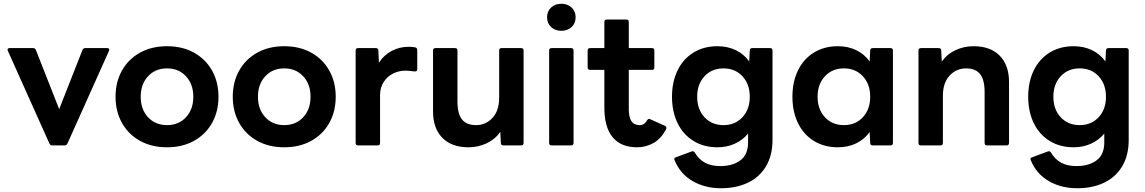

<svg xmlns="http://www.w3.org/2000/svg" viewBox="-20 -774 6096 1022"><path d="M258 0Q248 0 243 -10L22 -503Q20 -507 20 -509Q20 -518 32 -518H156Q167 -518 171 -508L295 -193L419 -508Q423 -518 434 -518H550Q558 -518 560.5 -514Q563 -510 560 -503L339 -10Q334 0 324 0Z M595 -259Q595 -337 629 -398Q663 -459 725 -493.5Q787 -528 869 -528Q951 -528 1013 -493.5Q1075 -459 1109 -398Q1143 -337 1143 -259Q1143 -181 1109 -120Q1075 -59 1013 -24.5Q951 10 869 10Q787 10 725 -24.5Q663 -59 629 -120Q595 -181 595 -259ZM1009 -259Q1009 -326 970 -368Q931 -410 869 -410Q807 -410 768 -368Q729 -326 729 -259Q729 -192 768 -150Q807 -108 869 -108Q931 -108 970 -150Q1009 -192 1009 -259Z M1219 -259Q1219 -337 1253 -398Q1287 -459 1349 -493.5Q1411 -528 1493 -528Q1575 -528 1637 -493.5Q1699 -459 1733 -398Q1767 -337 1767 -259Q1767 -181 1733 -120Q1699 -59 1637 -24.5Q1575 10 1493 10Q1411 10 1349 -24.5Q1287 -59 1253 -120Q1219 -181 1219 -259ZM1633 -259Q1633 -326 1594 -368Q1555 -410 1493 -410Q1431 -410 1392 -368Q1353 -326 1353 -259Q1353 -192 1392 -150Q1431 -108 1493 -108Q1555 -108 1594 -150Q1633 -192 1633 -259Z M1886 0Q1873 0 1873 -13V-505Q1873 -518 1886 -518H1980Q1994 -518 1994 -505L1997 -440Q2023 -481 2065 -503Q2107 -525 2155 -525Q2175 -525 2190 -522Q2201 -519 2201 -508V-405Q2201 -394 2190 -394Q2180 -394 2165.5 -396Q2151 -398 2139 -398Q2103 -398 2072 -382.5Q2041 -367 2022 -337Q2003 -307 2003 -268V-13Q2003 0 1990 0Z M2285 -181V-505Q2285 -518 2298 -518H2402Q2415 -518 2415 -505V-234Q2415 -169 2439 -138.5Q2463 -108 2514 -108Q2565 -108 2601 -146Q2637 -184 2637 -254V-505Q2637 -518 2650 -518H2754Q2767 -518 2767 -505V-13Q2767 0 2754 0H2660Q2646 0 2646 -13L2643 -72Q2615 -32 2570 -11Q2525 10 2474 10Q2384 10 2334.5 -40.5Q2285 -91 2285 -181Z M2892 -682Q2892 -714 2913.5 -734Q2935 -754 2968 -754Q3001 -754 3022.5 -734Q3044 -714 3044 -682Q3044 -650 3022.5 -630Q3001 -610 2968 -610Q2935 -610 2913.5 -630Q2892 -650 2892 -682ZM2916 0Q2903 0 2903 -13V-505Q2903 -518 2916 -518H3020Q3033 -518 3033 -505V-13Q3033 0 3020 0Z M3197 -200V-402H3121Q3108 -402 3108 -415V-505Q3108 -518 3121 -518H3197V-657Q3197 -670 3210 -670H3314Q3327 -670 3327 -657V-518H3450Q3463 -518 3463 -505V-415Q3463 -402 3450 -402H3327V-192Q3327 -150 3341 -129Q3355 -108 3385 -108Q3410 -108 3424 -133Q3431 -145 3442 -139L3520 -104Q3527 -101 3527 -93Q3527 -89 3524 -83Q3498 -35 3458 -12.5Q3418 10 3371 10Q3286 10 3241.5 -43Q3197 -96 3197 -200Z M3571 79 3569 73Q3569 66 3578 63L3662 32Q3664 31 3667 31Q3674 31 3679 39Q3699 73 3731.5 91.5Q3764 110 3814 110Q3880 110 3921 79.5Q3962 49 3962 -16V-63Q3933 -28 3891 -9Q3849 10 3799 10Q3726 10 3671 -24Q3616 -58 3586.5 -119Q3557 -180 3557 -259Q3557 -338 3586.5 -399Q3616 -460 3671 -494Q3726 -528 3799 -528Q3853 -528 3896.5 -507Q3940 -486 3968 -447L3971 -505Q3971 -518 3985 -518H4079Q4092 -518 4092 -505V-29Q4092 52 4058 110Q4024 168 3962 198Q3900 228 3818 228Q3732 228 3666 189.5Q3600 151 3571 79ZM3971 -259Q3971 -326 3932 -368Q3893 -410 3831 -410Q3769 -410 3730 -368Q3691 -326 3691 -259Q3691 -192 3730 -150Q3769 -108 3831 -108Q3893 -108 3932 -150Q3971 -192 3971 -259Z M4198 -259Q4198 -338 4227.5 -399Q4257 -460 4312 -494Q4367 -528 4440 -528Q4494 -528 4537.5 -507Q4581 -486 4609 -447L4612 -505Q4612 -518 4626 -518H4720Q4733 -518 4733 -505V-13Q4733 0 4720 0H4626Q4612 0 4612 -13L4609 -71Q4581 -32 4537.5 -11Q4494 10 4440 10Q4367 10 4312 -24Q4257 -58 4227.5 -119Q4198 -180 4198 -259ZM4612 -259Q4612 -326 4573 -368Q4534 -410 4472 -410Q4410 -410 4371 -368Q4332 -326 4332 -259Q4332 -192 4371 -150Q4410 -108 4472 -108Q4534 -108 4573 -150Q4612 -192 4612 -259Z M4882 0Q4869 0 4869 -13V-505Q4869 -518 4882 -518H4976Q4990 -518 4990 -505L4993 -446Q5021 -486 5066 -507Q5111 -528 5162 -528Q5252 -528 5301.5 -477.5Q5351 -427 5351 -337V-13Q5351 0 5338 0H5234Q5221 0 5221 -13V-284Q5221 -349 5197 -379.5Q5173 -410 5122 -410Q5071 -410 5035 -372Q4999 -334 4999 -264V-13Q4999 0 4986 0Z M5467 79 5465 73Q5465 66 5474 63L5558 32Q5560 31 5563 31Q5570 31 5575 39Q5595 73 5627.5 91.5Q5660 110 5710 110Q5776 110 5817 79.5Q5858 49 5858 -16V-63Q5829 -28 5787 -9Q5745 10 5695 10Q5622 10 5567 -24Q5512 -58 5482.5 -119Q5453 -180 5453 -259Q5453 -338 5482.5 -399Q5512 -460 5567 -494Q5622 -528 5695 -528Q5749 -528 5792.5 -507Q5836 -486 5864 -447L5867 -505Q5867 -518 5881 -518H5975Q5988 -518 5988 -505V-29Q5988 52 5954 110Q5920 168 5858 198Q5796 228 5714 228Q5628 228 5562 189.5Q5496 151 5467 79ZM5867 -259Q5867 -326 5828 -368Q5789 -410 5727 -410Q5665 -410 5626 -368Q5587 -326 5587 -259Q5587 -192 5626 -150Q5665 -108 5727 -108Q5789 -108 5828 -150Q5867 -192 5867 -259Z"/></svg>

Font: LINE Seed Sans KR Bold
Style: Regular
Weight: 700
Designer: LINE BX Design & Sandoll Inc & Dalton Maag Ltd
Foundry: Sandoll Inc.
Version: Version 1.000